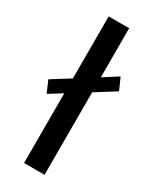

<svg xmlns="http://www.w3.org/2000/svg" viewBox="-229 -833 713 885"><g transform="rotate(30 128.0 -390.0)"><path d="M0 -328 -27 -390 69 -450V-780H178V-519L255 -568L283 -505L178 -439V0H69V-371Z"/></g></svg>

Font: Jost* Medium
Style: Regular
Weight: 500
Version: Version 3.7